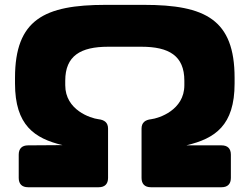

<svg xmlns="http://www.w3.org/2000/svg" viewBox="-20 -786 1048 806"><path d="M97.7 0H394.5C419.9 0 433.6 -13.7 433.6 -39.1V-246.1C433.6 -271 418.9 -282.7 393.1 -285.6C360.8 -289.6 253.9 -323.7 253.9 -428.2V-447.3C253.9 -551.8 318.4 -589.8 434.1 -589.8H573.7C689.5 -589.8 753.9 -551.8 753.9 -447.3V-428.2C753.9 -323.7 647 -289.6 614.7 -285.6C588.9 -282.7 574.2 -271 574.2 -246.1V-39.1C574.2 -13.7 587.9 0 613.3 0H910.2C935.5 0 949.2 -13.7 949.2 -39.1V-136.7C949.2 -162.1 935.5 -175.8 910.2 -175.8H763.7V-176.3C882.3 -204.6 964.8 -258.8 964.8 -435.5V-459C964.8 -704.1 841.8 -765.6 584 -765.6H423.8C166 -765.6 43 -704.1 43 -459V-435.5C43 -259.8 125 -205.1 242.2 -176.8L97.7 -175.8C72.3 -175.8 58.6 -162.1 58.6 -136.7V-39.1C58.6 -13.7 72.3 0 97.7 0Z"/></svg>

Font: Gyrotrope Black
Style: Regular
Weight: 900
Designer: David Moles
Version: Version 1.003;Glyphs 3.3.1 (3343)